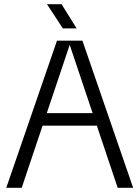

<svg xmlns="http://www.w3.org/2000/svg" viewBox="-20 -900 668 920"><path d="M10 0 253 -705H375L618 0H544L314 -685L84 0ZM151 -298V-358H477V-298ZM275 -880 347 -764H281L205 -880Z"/></svg>

Font: TikTok Sans Light
Style: Regular
Weight: 300
Version: Version 4.000